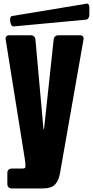

<svg xmlns="http://www.w3.org/2000/svg" viewBox="-20 -929 519 1071"><path d="M478.5 -888.2V-846.2Q478.5 -835.4 473.4 -827.9Q468.3 -820.3 459 -819.3L57.6 -781.7Q51.3 -780.8 46.4 -784.9Q41.5 -789.1 39.1 -799.8L37.1 -809.1Q34.7 -819.8 37.6 -829.3Q40.5 -838.9 47.4 -839.8L459 -907.7Q459 -908.2 459.5 -908.2Q467.8 -911.1 473.1 -905.3Q478.5 -899.4 478.5 -888.2ZM45.4 122.1Q34.2 122.1 27.6 115.5Q21 108.9 21 97.7V35.6Q21 24.4 27.6 17.8Q34.2 11.2 45.4 11.2H105Q114.3 11.2 119.1 7.8Q122.1 5.9 121.8 -8.1Q121.6 -22 118.7 -40L11.7 -708.5Q9.8 -719.7 15.4 -726.1Q21 -732.4 32.2 -732.4H150.9Q162.1 -732.4 169.4 -725.8Q176.8 -719.2 177.7 -708L221.7 -217.8Q223.1 -207 224.1 -207Q226.1 -207 226.6 -217.8L279.3 -708Q280.3 -719.2 287.6 -725.8Q294.9 -732.4 306.2 -732.4H425.8Q437 -732.4 442.4 -726.1Q447.8 -719.7 445.8 -708.5L314.5 38.1Q307.1 79.6 286.4 100.8Q265.6 122.1 218.3 122.1Z"/></svg>

Font: Fz Anton Round
Style: Regular
Weight: 400
Designer: Vernon Adams
Foundry: Vernon Adams
Version: Version 2.0 Mod + VH boi FontZin